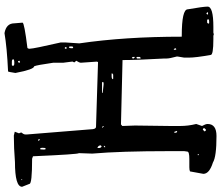

<svg xmlns="http://www.w3.org/2000/svg" viewBox="-84 -861 970 842"><g transform="rotate(-90 401.0 -440.0)"><path d="M676.8 -905.3Q719.7 -897.5 719.7 -862.3L722.7 -826.2Q722.7 -818.4 611.3 -804.7L608.4 -798.8V-793.9Q608.4 -778.3 635.7 -659.2V-636.7L631.8 -577.1Q661.1 -377.9 661.1 -127.9H665Q781.2 -127.9 781.2 -101.6Q793 -33.2 793 -14.6Q793 10.7 704.1 10.7H678.7L671.9 12.7L665 10.7H649.4Q581.1 10.7 581.1 -1Q569.3 -66.4 569.3 -96.7V-117.2L574.2 -146.5V-149.4Q565.4 -181.6 565.4 -194.3V-204.1Q558.6 -324.2 558.6 -387.7H556.6L276.4 -394.5L269.5 -388.7L271.5 -333L269.5 -180.7V-134.8Q269.5 -99.6 278.3 -64.5L269.5 -39.1Q278.3 -23.4 278.3 -14.6Q278.3 24.4 225.6 24.4Q134.8 24.4 109.4 8.8Q59.6 -6.8 59.6 -33.2L70.3 -91.8Q76.2 -94.7 88.9 -94.7H125Q157.2 -94.7 157.2 -103.5L159.2 -117.2V-182.6Q159.2 -396.5 148.4 -520.5L150.4 -579.1Q145.5 -579.1 136.7 -780.3L126 -784.2H125Q15.6 -784.2 15.6 -795.9L2.9 -828.1Q2.9 -859.4 111.3 -859.4Q172.9 -864.3 227.5 -864.3L244.1 -860.4V-859.4L237.3 -841.8L241.2 -832Q232.4 -821.3 232.4 -814.5V-805.7L254.9 -527.3Q254.9 -503.9 266.6 -503.9L549.8 -495.1L551.8 -500L546.9 -570.3Q546.9 -577.1 555.7 -590.8L548.8 -597.7V-600.6L551.8 -606.4V-609.4L546.9 -647.5V-691.4Q536.1 -766.6 531.2 -775.4Q517.6 -775.4 502 -857.4Q506.8 -889.6 508.8 -889.6Q613.3 -894.5 676.8 -905.3ZM533.2 -869.1V-867.2Q535.2 -862.3 543 -862.3H548.8Q560.5 -862.3 562.5 -867.2Q560.5 -873 551.8 -873H536.1ZM546.9 -841.8V-839.8L549.8 -836.9L555.7 -839.8L553.7 -845.7H549.8ZM34.2 -832 32.2 -830.1V-828.1H37.1ZM205.1 -757.8V-754.9L208 -751H211.9V-754.9L208 -757.8ZM167 -748 166 -732.4 167 -725.6H172.9L173.8 -737.3V-739.3L172.9 -748ZM608.4 -638.7V-634.8L611.3 -631.8L615.2 -634.8V-638.7L611.3 -641.6ZM610.4 -609.4 611.3 -604.5H615.2L618.2 -607.4V-620.1L615.2 -623Q610.4 -622.1 610.4 -609.4ZM172.9 -497.1V-491.2Q172.9 -482.4 179.7 -479.5H180.7L184.6 -483.4Q184.6 -492.2 175.8 -497.1ZM262.7 -477.5V-474.6L266.6 -470.7H269.5V-472.7L264.6 -477.5ZM415 -477.5V-474.6L451.2 -470.7H460L462.9 -474.6L460 -477.5ZM175.8 -465.8V-463.9H179.7L182.6 -467.8V-469.7H179.7ZM474.6 -429.7 476.6 -428.7H495.1L501 -433.6L499 -435.5H488.3Q475.6 -435.5 474.6 -429.7ZM565.4 -342.8V-339.8L570.3 -334H572.3V-342.8L569.3 -346.7ZM565.4 -324.2V-308.6H569.3L572.3 -312.5V-324.2L569.3 -327.1ZM603.5 -163.1V-155.3L606.4 -151.4L610.4 -155.3V-158.2L604.5 -163.1ZM239.3 -160.2V-158.2Q240.2 -148.4 244.1 -148.4H248L244.1 -160.2ZM141.6 -57.6V-53.7H146.5V-57.6ZM246.1 -28.3V-26.4L251 -21.5H252.9L259.8 -28.3V-32.2L255.9 -35.2H252.9ZM758.8 -16.6V-12.7H767.6V-16.6L763.7 -19.5H761.7ZM717.8 -11.7 720.7 -7.8H727.5Q736.3 -7.8 738.3 -12.7L734.4 -16.6H722.7Z"/></g></svg>

Font: Love Ya Like A Sister
Style: Regular
Weight: 400
Designer: Kimberly Geswein
Foundry: Kimberly Geswein
Version: Version 1.002 2007